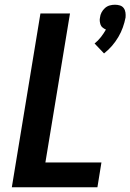

<svg xmlns="http://www.w3.org/2000/svg" viewBox="-20 -792 551 812"><path d="M420 -566 380 -608Q395 -620 407 -635.5Q419 -651 428 -667Q421 -670 414.5 -675Q408 -680 405.5 -687Q403 -694 402 -702Q401 -710 403 -718Q404 -729 409.5 -739.5Q415 -750 424 -758Q433 -766 444 -769Q455 -772 466 -772Q477 -772 487 -769Q497 -766 503 -758Q509 -750 510.5 -739.5Q512 -729 511 -718Q507 -697 499.5 -676Q492 -655 480.5 -635.5Q469 -616 454 -598.5Q439 -581 420 -566ZM30 0 151 -735H276L172 -105H409L392 0Z"/></svg>

Font: Iosevka Curly Extrabold
Style: Italic
Weight: 800
Italic angle: -9°
Monospace: yes
Designer: Belleve Invis
Foundry: Belleve Invis
Version: Version 22.1.2; ttfautohint (v1.8.4)